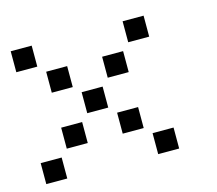

<svg xmlns="http://www.w3.org/2000/svg" viewBox="-76 -582 751 663"><g transform="rotate(-15 300.0 -250.5)"><path d="M13.5 -487.5Q12.5 -487.5 12.5 -487.5Q12.5 -487.5 12.5 -486.5V-413.5Q12.5 -412.5 12.5 -412.5Q12.5 -412.5 13.5 -412.5H86.5Q87.5 -412.5 87.5 -412.5Q87.5 -412.5 87.5 -413.5V-486.5Q87.5 -487.5 87.5 -487.5Q87.5 -487.5 86.5 -487.5ZM413.5 -487.5Q412.5 -487.5 412.5 -487.5Q412.5 -487.5 412.5 -486.5V-413.5Q412.5 -412.5 412.5 -412.5Q412.5 -412.5 413.5 -412.5H486.5Q487.5 -412.5 487.5 -412.5Q487.5 -412.5 487.5 -413.5V-486.5Q487.5 -487.5 487.5 -487.5Q487.5 -487.5 486.5 -487.5ZM113.5 -387.5Q112.5 -387.5 112.5 -387.5Q112.5 -387.5 112.5 -386.5V-313.5Q112.5 -312.5 112.5 -312.5Q112.5 -312.5 113.5 -312.5H186.5Q187.5 -312.5 187.5 -312.5Q187.5 -312.5 187.5 -313.5V-386.5Q187.5 -387.5 187.5 -387.5Q187.5 -387.5 186.5 -387.5ZM313.5 -387.5Q312.5 -387.5 312.5 -387.5Q312.5 -387.5 312.5 -386.5V-313.5Q312.5 -312.5 312.5 -312.5Q312.5 -312.5 313.5 -312.5H386.5Q387.5 -312.5 387.5 -312.5Q387.5 -312.5 387.5 -313.5V-386.5Q387.5 -387.5 387.5 -387.5Q387.5 -387.5 386.5 -387.5ZM213.5 -287.5Q212.5 -287.5 212.5 -287.5Q212.5 -287.5 212.5 -286.5V-213.5Q212.5 -212.5 212.5 -212.5Q212.5 -212.5 213.5 -212.5H286.5Q287.5 -212.5 287.5 -212.5Q287.5 -212.5 287.5 -213.5V-286.5Q287.5 -287.5 287.5 -287.5Q287.5 -287.5 286.5 -287.5ZM113.5 -187.5Q112.5 -187.5 112.5 -187.5Q112.5 -187.5 112.5 -186.5V-113.5Q112.5 -112.5 112.5 -112.5Q112.5 -112.5 113.5 -112.5H186.5Q187.5 -112.5 187.5 -112.5Q187.5 -112.5 187.5 -113.5V-186.5Q187.5 -187.5 187.5 -187.5Q187.5 -187.5 186.5 -187.5ZM313.5 -187.5Q312.5 -187.5 312.5 -187.5Q312.5 -187.5 312.5 -186.5V-113.5Q312.5 -112.5 312.5 -112.5Q312.5 -112.5 313.5 -112.5H386.5Q387.5 -112.5 387.5 -112.5Q387.5 -112.5 387.5 -113.5V-186.5Q387.5 -187.5 387.5 -187.5Q387.5 -187.5 386.5 -187.5ZM13.5 -87.5Q12.5 -87.5 12.5 -87.5Q12.5 -87.5 12.5 -86.5V-13.5Q12.5 -12.5 12.5 -12.5Q12.5 -12.5 13.5 -12.5H86.5Q87.5 -12.5 87.5 -12.5Q87.5 -12.5 87.5 -13.5V-86.5Q87.5 -87.5 87.5 -87.5Q87.5 -87.5 86.5 -87.5ZM413.5 -87.5Q412.5 -87.5 412.5 -87.5Q412.5 -87.5 412.5 -86.5V-13.5Q412.5 -12.5 412.5 -12.5Q412.5 -12.5 413.5 -12.5H486.5Q487.5 -12.5 487.5 -12.5Q487.5 -12.5 487.5 -13.5V-86.5Q487.5 -87.5 487.5 -87.5Q487.5 -87.5 486.5 -87.5Z"/></g></svg>

Font: Doto Black
Style: Regular
Weight: 900
Monospace: yes
Version: Version 1.000